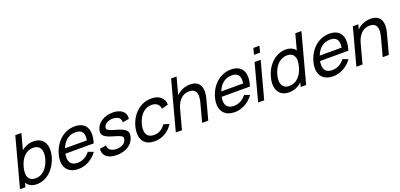

<svg xmlns="http://www.w3.org/2000/svg" viewBox="-11 -1677 5502 2640"><g transform="rotate(-20 2740.5 -357.0)"><path d="M372.8 -555C305.3 -555 245.5 -531.5 196.1 -491L257.5 -720H168L-25 0H54.5L70.9 -61C97.7 -13.5 146.5 15 219.5 15C370.5 15 494.6 -108.5 538 -270.5C547.4 -305.3 552 -338.3 552 -368.7C552 -479.5 490.5 -555 372.8 -555ZM230.4 -66.5C149.7 -66.5 114.4 -113.3 114.4 -185.7C114.4 -211.1 118.8 -239.7 127 -270.5C159 -390 231.4 -473.5 336.9 -473.5C419.3 -473.5 455.2 -423.6 455.2 -350.6C455.2 -326.1 451.2 -299.1 443.5 -270.5C412.7 -155.5 336.9 -66.5 230.4 -66.5Z M728.8 -245H1142.8C1157.5 -292.6 1164.7 -335.7 1164.7 -373.5C1164.7 -488.3 1098.6 -555 976.4 -555C819.4 -555 686.5 -443.5 639.1 -266.5C630.2 -233.6 626 -202.8 626 -174.6C626 -58 699.2 15 827.6 15C932.1 15 1036.2 -39.5 1104.3 -135L1026.7 -164.5C980.3 -103 917.3 -69.5 846.3 -69.5C764.8 -69.5 722.6 -112.1 722.6 -189C722.6 -206 724.6 -224.7 728.8 -245ZM957.9 -475C1034.9 -475 1073.6 -437.9 1073.6 -363C1073.6 -348.8 1072.2 -333.3 1069.5 -316.5H749.5C789.4 -419 860.9 -475 957.9 -475Z M1388.2 14.5C1522.7 14.5 1621.1 -48.5 1649.1 -153C1653.1 -168.1 1655.3 -181.9 1655.3 -194.4C1655.3 -250.9 1611.6 -283.1 1503 -313C1401.1 -340.5 1369.9 -357 1369.9 -386.2C1369.9 -390.9 1370.7 -396 1372.2 -401.5C1384.1 -446.1 1437 -475.6 1503.5 -475.6C1505.6 -475.6 1507.8 -475.6 1510 -475.5C1577.9 -473.6 1617.7 -442.7 1617.7 -392.1C1617.7 -388.3 1617.5 -384.5 1617 -380.5L1712.5 -397C1713.6 -404.8 1714.2 -412.4 1714.2 -419.8C1714.2 -502 1644.2 -555 1531.3 -555C1406.8 -555 1306.9 -492 1281.5 -397C1277.9 -383.6 1276 -371.3 1276 -360.1C1276 -306.6 1319.3 -275.9 1429.1 -244.5C1530.7 -215.1 1559.7 -201.1 1559.7 -171.2C1559.7 -165.1 1558.5 -158.3 1556.4 -150.5C1542.2 -97.5 1488.5 -65 1415 -65C1337 -65 1290.8 -101.5 1292.1 -160.5L1197.2 -146C1196.7 -140.4 1196.5 -134.9 1196.5 -129.6C1196.5 -38.2 1266.3 14.5 1388.2 14.5Z M1942.1 15C2053.6 15 2149.7 -39.5 2214.8 -140.5L2131.1 -164C2090.1 -102.5 2034.8 -69.5 1964.8 -69.5C1882.9 -69.5 1844.2 -115.9 1844.2 -191.2C1844.2 -214.8 1848 -241.2 1855.5 -270C1887.8 -387 1961.2 -470.5 2072.2 -470.5C2137.7 -470.5 2182.4 -434 2188.7 -371.5L2283.8 -398C2281.3 -495 2209.4 -555 2095.9 -555C1933.4 -555 1807.6 -438.5 1761 -270C1752.1 -235.4 1747.6 -202.9 1747.6 -173C1747.6 -59.8 1812 15 1942.1 15Z M2663.5 -554C2585.5 -554 2515.4 -524 2461.1 -470.5L2528 -720H2448L2255 0H2345L2421.3 -284.5C2454.8 -409.5 2529.8 -469.5 2619.3 -469.5C2698.7 -469.5 2725.9 -422.2 2725.9 -359.2C2725.9 -331.7 2720.8 -301.3 2712.5 -270.5L2640 0H2730L2810 -298.5C2817.8 -327.6 2823.4 -360.9 2823.4 -393.5C2823.4 -475.6 2788 -554 2663.5 -554Z M3015.3 -245H3429.3C3444 -292.6 3451.2 -335.7 3451.2 -373.5C3451.2 -488.3 3385.1 -555 3262.9 -555C3105.9 -555 2973 -443.5 2925.6 -266.5C2916.7 -233.6 2912.5 -202.8 2912.5 -174.6C2912.5 -58 2985.7 15 3114.1 15C3218.6 15 3322.7 -39.5 3390.8 -135L3313.2 -164.5C3266.8 -103 3203.8 -69.5 3132.8 -69.5C3051.3 -69.5 3009.1 -112.1 3009.1 -189C3009.1 -206 3011.1 -224.7 3015.3 -245ZM3244.4 -475C3321.4 -475 3360.1 -437.9 3360.1 -363C3360.1 -348.8 3358.7 -333.3 3356 -316.5H3036C3075.9 -419 3147.4 -475 3244.4 -475Z M3629.8 -635.5H3718.8L3743.5 -727.5H3654.5ZM3459.5 0H3548.5L3693.2 -540H3604.2Z M4265.5 -720 4204.1 -491C4176.5 -531.5 4129.3 -555 4061.8 -555C3911.8 -555 3787.4 -432.5 3744 -270.5C3734.6 -235.5 3730 -202.3 3730 -171.7C3730 -60.9 3791.2 15 3909.5 15C3982.5 15 4046.7 -13.5 4098.9 -61L4082.5 0H4162L4355 -720ZM3942.4 -66.5C3862.6 -66.5 3826.8 -116.4 3826.8 -189.8C3826.8 -214.4 3830.8 -241.6 3838.5 -270.5C3869.1 -384.5 3943.9 -473.5 4053.9 -473.5C4132.2 -473.5 4167.6 -427.6 4167.6 -355.1C4167.6 -329.8 4163.3 -301.4 4155 -270.5C4123.3 -152 4051.4 -66.5 3942.4 -66.5Z M4455.3 -245H4869.3C4884 -292.6 4891.2 -335.7 4891.2 -373.5C4891.2 -488.3 4825.1 -555 4702.9 -555C4545.9 -555 4413 -443.5 4365.6 -266.5C4356.7 -233.6 4352.5 -202.8 4352.5 -174.6C4352.5 -58 4425.7 15 4554.1 15C4658.6 15 4762.7 -39.5 4830.8 -135L4753.2 -164.5C4706.8 -103 4643.8 -69.5 4572.8 -69.5C4491.3 -69.5 4449.1 -112.1 4449.1 -189C4449.1 -206 4451.1 -224.7 4455.3 -245ZM4684.4 -475C4761.4 -475 4800.1 -437.9 4800.1 -363C4800.1 -348.8 4798.7 -333.3 4796 -316.5H4476C4515.9 -419 4587.4 -475 4684.4 -475Z M5305.7 -554C5227.7 -554 5157.7 -524 5103.3 -470.5L5122 -540H5042L4897.3 0H4987.3L5063.5 -284.5C5097 -409.5 5172.1 -469.5 5261.6 -469.5C5341 -469.5 5368.2 -422.2 5368.2 -359.2C5368.2 -331.7 5363 -301.3 5354.8 -270.5L5282.3 0H5372.3L5452.3 -298.5C5460.1 -327.6 5465.7 -360.9 5465.7 -393.5C5465.7 -475.6 5430.2 -554 5305.7 -554Z"/></g></svg>

Font: Manrope
Style: MediumItalic
Weight: 500
Italic angle: -15°
Designer: Mikhail Sharanda
Foundry: Mikhail Sharanda
Version: Version 4.502;hotconv 1.0.109;makeotfexe 2.5.65596